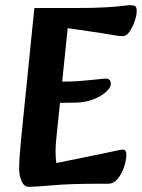

<svg xmlns="http://www.w3.org/2000/svg" viewBox="-20 -711 549 743"><path d="M91 12Q73 12 63.5 -10Q54 -32 54 -59Q54 -98 63 -186L113 -680H273Q343 -680 386 -682.5Q429 -685 452 -688Q475 -691 485 -691Q496 -691 502.5 -687.5Q509 -684 509 -669Q509 -651 501 -628Q493 -605 481 -588Q469 -571 454 -571Q444 -571 419.5 -575Q395 -579 366 -584L242 -602L197 -166Q195 -144 195 -122.5Q195 -101 198 -80L403 -122Q421 -126 435.5 -129Q450 -132 455 -132Q469 -132 469 -114Q469 -91 460 -64.5Q451 -38 435.5 -19Q420 0 398 0H363Q251 0 184 6Q117 12 91 12ZM154 -312 167 -395H215Q258 -395 295 -398Q332 -401 357.5 -404Q383 -407 389 -407Q399 -407 404 -401.5Q409 -396 409 -387Q409 -372 390 -355Q371 -338 341 -326.5Q311 -315 278 -314Z"/></svg>

Font: Alkatra Medium
Style: Regular
Weight: 500
Designer: Suman Bhandary
Version: Version 1.100;gftools[0.9.22]